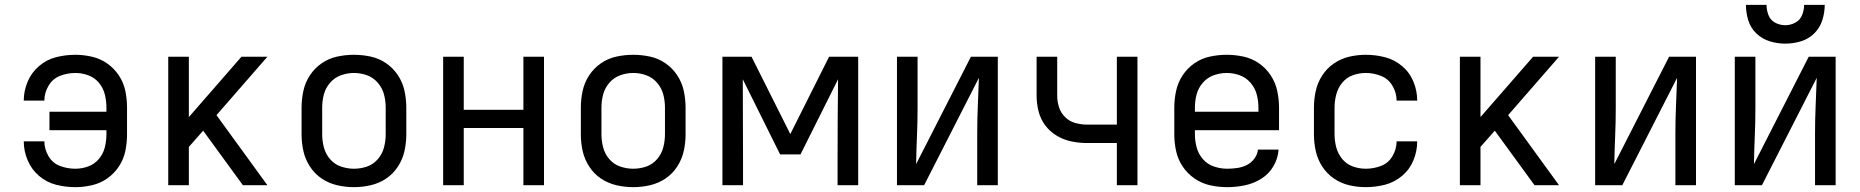

<svg xmlns="http://www.w3.org/2000/svg" viewBox="-20 -764 7672 792"><path d="M291 8Q325 8 359.5 0Q394 -8 422.5 -28Q451 -48 470.5 -77.5Q490 -107 497 -141Q504 -175 504 -210V-320Q504 -355 497 -389Q490 -423 470.5 -452.5Q451 -482 422.5 -502Q394 -522 359.5 -530Q325 -538 291 -538Q250 -538 211 -528Q172 -518 141 -491.5Q110 -465 94 -427Q78 -389 78 -349H163Q163 -349 163 -349Q163 -349 163 -349Q163 -381 180 -410Q197 -439 227.5 -451Q258 -463 291 -463Q318 -463 344 -453.5Q370 -444 388 -422.5Q406 -401 412.5 -374Q419 -347 419 -320V-303H184V-227H419V-210Q419 -183 412.5 -156.5Q406 -130 388 -108.5Q370 -87 344 -77.5Q318 -68 291 -68Q258 -68 227.5 -79.5Q197 -91 180 -120Q163 -149 163 -181Q163 -181 163 -181Q163 -181 163 -181H78Q78 -141 94 -103Q110 -65 141 -38.5Q172 -12 211 -2Q250 8 291 8Z M674 0H759V-158L818 -225L982 0H1083L873 -289L1083 -530H976L759 -281V-530H674Z M1440 8Q1475 8 1509.5 0Q1544 -8 1573 -27.5Q1602 -47 1621.5 -77Q1641 -107 1648.5 -141Q1656 -175 1656 -210V-320Q1656 -355 1648.5 -389.5Q1641 -424 1621.5 -453.5Q1602 -483 1573 -503Q1544 -523 1509.5 -530.5Q1475 -538 1440 -538Q1405 -538 1370.5 -530.5Q1336 -523 1307 -503Q1278 -483 1258.5 -453.5Q1239 -424 1231.5 -389.5Q1224 -355 1224 -320V-210Q1224 -175 1231.5 -141Q1239 -107 1258.5 -77Q1278 -47 1307 -27.5Q1336 -8 1370.5 0Q1405 8 1440 8ZM1440 -68Q1413 -68 1386.5 -77Q1360 -86 1341.5 -107.5Q1323 -129 1316 -156Q1309 -183 1309 -210V-320Q1309 -348 1316 -374.5Q1323 -401 1341.5 -422.5Q1360 -444 1386.5 -453.5Q1413 -463 1440 -463Q1468 -463 1494 -453.5Q1520 -444 1538.5 -422.5Q1557 -401 1564 -374.5Q1571 -348 1571 -320V-210Q1571 -183 1564 -156Q1557 -129 1538.5 -107.5Q1520 -86 1494 -77Q1468 -68 1440 -68Z M1808 0H1893V-236H2139V0H2224V-530H2139V-311H1893V-530H1808Z M2592 8Q2627 8 2661.5 0Q2696 -8 2725 -27.5Q2754 -47 2773.5 -77Q2793 -107 2800.5 -141Q2808 -175 2808 -210V-320Q2808 -355 2800.5 -389.5Q2793 -424 2773.5 -453.5Q2754 -483 2725 -503Q2696 -523 2661.5 -530.5Q2627 -538 2592 -538Q2557 -538 2522.5 -530.5Q2488 -523 2459 -503Q2430 -483 2410.5 -453.5Q2391 -424 2383.5 -389.5Q2376 -355 2376 -320V-210Q2376 -175 2383.5 -141Q2391 -107 2410.5 -77Q2430 -47 2459 -27.5Q2488 -8 2522.5 0Q2557 8 2592 8ZM2592 -68Q2565 -68 2538.5 -77Q2512 -86 2493.5 -107.5Q2475 -129 2468 -156Q2461 -183 2461 -210V-320Q2461 -348 2468 -374.5Q2475 -401 2493.5 -422.5Q2512 -444 2538.5 -453.5Q2565 -463 2592 -463Q2620 -463 2646 -453.5Q2672 -444 2690.5 -422.5Q2709 -401 2716 -374.5Q2723 -348 2723 -320V-210Q2723 -183 2716 -156Q2709 -129 2690.5 -107.5Q2672 -86 2646 -77Q2620 -68 2592 -68Z M2960 0H3045V-106Q3045 -189 3044.5 -271.5Q3044 -354 3044 -437L3198 -127H3282L3437 -437Q3436 -354 3435.5 -271.5Q3435 -189 3435 -106V0H3520V-530H3400L3240 -211L3080 -530H2960Z M3680 0H3792L4018 -443Q4016 -386 4013.5 -328Q4011 -270 4011 -212V0H4096V-530H3985L3759 -87Q3760 -145 3762.5 -202.5Q3765 -260 3765 -318V-530H3680Z M4587 0H4672V-530H4587V-250H4464Q4440 -250 4416 -256.5Q4392 -263 4374 -280.5Q4356 -298 4348.5 -321.5Q4341 -345 4341 -369V-530H4256V-369Q4256 -337 4264 -305Q4272 -273 4291.5 -247Q4311 -221 4339.5 -204Q4368 -187 4400 -180.5Q4432 -174 4464 -174H4587Z M5042 8Q5079 8 5115 0.5Q5151 -7 5182.5 -26.5Q5214 -46 5233 -78.5Q5252 -111 5254 -147H5169Q5167 -127 5154 -109.5Q5141 -92 5122.5 -83Q5104 -74 5083.5 -71Q5063 -68 5042 -68Q5015 -68 4988 -77Q4961 -86 4942.5 -107Q4924 -128 4916.5 -155Q4909 -182 4909 -210V-227H5256V-320Q5256 -355 5248.5 -389.5Q5241 -424 5221.5 -453.5Q5202 -483 5173 -503Q5144 -523 5109.5 -530.5Q5075 -538 5040 -538Q5005 -538 4970.5 -530.5Q4936 -523 4907 -503Q4878 -483 4858.5 -453.5Q4839 -424 4831.5 -389.5Q4824 -355 4824 -320V-210Q4824 -175 4831.5 -140.5Q4839 -106 4859 -76.5Q4879 -47 4908.5 -27Q4938 -7 4972.5 0.5Q5007 8 5042 8ZM4909 -303V-320Q4909 -348 4916 -374.5Q4923 -401 4941.5 -422.5Q4960 -444 4986.5 -453.5Q5013 -463 5040 -463Q5068 -463 5094 -453.5Q5120 -444 5138.5 -422.5Q5157 -401 5164 -374.5Q5171 -348 5171 -320V-303Z M5614 8Q5654 8 5693 -2Q5732 -12 5763.5 -38.5Q5795 -65 5810.5 -103Q5826 -141 5826 -181H5741Q5741 -181 5741 -181Q5741 -181 5741 -181Q5741 -149 5724 -120Q5707 -91 5676.5 -79.5Q5646 -68 5614 -68Q5586 -68 5560 -77.5Q5534 -87 5516.5 -108.5Q5499 -130 5492 -156.5Q5485 -183 5485 -210V-320Q5485 -347 5492 -374Q5499 -401 5516.5 -422.5Q5534 -444 5560 -453.5Q5586 -463 5614 -463Q5646 -463 5676.5 -451Q5707 -439 5724 -410Q5741 -381 5741 -349Q5741 -349 5741 -349Q5741 -349 5741 -349H5826Q5826 -389 5810.5 -427Q5795 -465 5763.5 -491.5Q5732 -518 5693 -528Q5654 -538 5614 -538Q5579 -538 5545 -530Q5511 -522 5482 -502Q5453 -482 5434 -452.5Q5415 -423 5407.5 -389Q5400 -355 5400 -320V-210Q5400 -175 5407.5 -141Q5415 -107 5434 -77.5Q5453 -48 5482 -28Q5511 -8 5545 0Q5579 8 5614 8Z M6002 0H6087V-158L6146 -225L6310 0H6411L6201 -289L6411 -530H6304L6087 -281V-530H6002Z M6560 0H6672L6898 -443Q6896 -386 6893.5 -328Q6891 -270 6891 -212V0H6976V-530H6865L6639 -87Q6640 -145 6642.5 -202.5Q6645 -260 6645 -318V-530H6560Z M7136 0H7248L7474 -443Q7472 -386 7469.5 -328Q7467 -270 7467 -212V0H7552V-530H7441L7215 -87Q7216 -145 7218.5 -202.5Q7221 -260 7221 -318V-530H7136ZM7344 -584Q7377 -584 7408.5 -593.5Q7440 -603 7463.5 -626Q7487 -649 7497 -680.5Q7507 -712 7507 -744H7422Q7422 -722 7413.5 -701.5Q7405 -681 7385.5 -670.5Q7366 -660 7344 -660Q7322 -660 7302.5 -670.5Q7283 -681 7275 -701.5Q7267 -722 7267 -744H7182Q7182 -712 7191.5 -680.5Q7201 -649 7225 -626Q7249 -603 7280.5 -593.5Q7312 -584 7344 -584Z"/></svg>

Font: Iosevka Sparkle
Style: Regular
Weight: 400
Designer: Belleve Invis
Foundry: Belleve Invis
Version: Version 4.5.0; ttfautohint (v1.8.3)